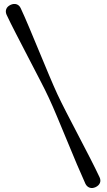

<svg xmlns="http://www.w3.org/2000/svg" viewBox="-20 -790 536 966"><path d="M226 -297Q243.5 -259.5 267.2 -203Q291 -146.5 316.8 -83.8Q342.5 -21 367 36.8Q391.5 94.5 410 135Q417.5 149.5 431 154.2Q444.5 159 461 151.5Q477.5 143.5 482.8 130.2Q488 117 481 102Q462 61.5 433.5 5.8Q405 -50 373.5 -110Q342 -170 314 -224.5Q286 -279 268.5 -316.5Q251 -354.5 227.2 -411Q203.5 -467.5 177.5 -530.2Q151.5 -593 127.2 -650.8Q103 -708.5 84 -749Q77 -764 63.2 -768.5Q49.5 -773 33 -765.5Q16.5 -757.5 11.5 -744.2Q6.5 -731 13 -716Q32 -675.5 60.8 -619.8Q89.5 -564 120.8 -503.8Q152 -443.5 180.2 -389.2Q208.5 -335 226 -297Z"/></svg>

Font: Fraunces 9pt S000
Style: Regular
Weight: 400
Version: Version 1.000; ttfautohint (v1.8.3)